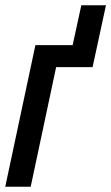

<svg xmlns="http://www.w3.org/2000/svg" viewBox="-27 -712 424 732"><path d="M-7 0H90L187 -456H326L377 -692H283L250 -540H108Z"/></svg>

Font: Noto Sans UI Condensed Medium
Style: Italic
Weight: 500
Width: 3
Italic angle: -12°
Designer: Monotype Design Team
Foundry: Monotype Imaging Inc.
Version: Version 1.901